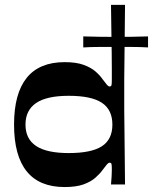

<svg xmlns="http://www.w3.org/2000/svg" viewBox="-20 -760 630 791"><path d="M246.3 10.6Q142.2 10.6 90.1 -54Q37.9 -118.7 37.9 -246.7Q37.9 -374.7 90.1 -439.4Q142.2 -504 246.3 -504Q293.6 -504 324 -493Q354.3 -482 373 -465.9Q391.6 -449.7 402.3 -434.1Q414.6 -417.4 420.6 -410.6Q426.6 -403.7 431.6 -403.7Q438.7 -403.7 439.7 -410.7Q440.7 -417.7 440.7 -433Q440.7 -448.6 440.7 -476.5Q440.7 -504.4 440.2 -544.1Q439.7 -583.7 438.8 -632.9Q438 -682.1 437.3 -740H495.1Q494.1 -654.2 493.6 -596.8Q493.1 -539.4 492.6 -502.4Q492.1 -465.4 491.9 -442.1Q491.8 -418.8 491.8 -402.9Q491.8 -386.9 491.8 -371Q491.8 -355 491.8 -338.9Q491.8 -322.8 491.9 -299.2Q492.1 -275.6 492.6 -238.4Q493.1 -201.2 493.6 -143.5Q494.1 -85.8 495.1 0H437.3Q439 -16.7 439.8 -33Q440.7 -49.4 440.7 -60.4Q440.7 -75.7 439.7 -82.7Q438.7 -89.7 431.6 -89.7Q426.6 -89.7 420.6 -82.8Q414.6 -76 402.3 -59.3Q391.6 -44.3 373 -27.8Q354.3 -11.3 324 -0.3Q293.6 10.6 246.3 10.6ZM263 -129.4Q356.4 -129.4 399.7 -157.5Q443 -185.6 443 -246.7Q443 -307.8 399.7 -336.6Q356.4 -365.3 263 -365.3Q172.7 -365.3 128.9 -335.6Q85 -305.9 85 -246.7Q85 -187.5 128.9 -158.5Q172.7 -129.4 263 -129.4ZM323 -564.6V-610Q356.8 -609 390 -608.5Q423.1 -608 456 -608Q490.2 -608 523.4 -608.5Q556.7 -609 589.9 -610V-564.6Q556.7 -566.6 523.4 -566.6Q490.2 -566.6 456 -566.6Q423.1 -566.6 389.6 -566.6Q356 -566.6 323 -564.6Z"/></svg>

Font: Ojuju ExtraLight
Style: Regular
Weight: 200
Designer: Chisaokwu Joboson, Mirko Velimirovic
Foundry: Udi Foundry
Version: Version 1.000